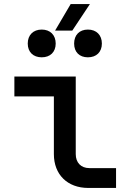

<svg xmlns="http://www.w3.org/2000/svg" viewBox="-20 -928 640 948"><path d="M337 -777 424 -908H329L252 -777ZM186 -645C228 -645 255 -671 255 -713C255 -755 228 -782 186 -782C144 -782 117 -755 117 -713C117 -671 144 -645 186 -645ZM414 -645C456 -645 483 -671 483 -713C483 -755 456 -782 414 -782C372 -782 346 -755 346 -713C346 -671 372 -645 414 -645ZM553 0V-98H421C380 -98 354 -125 354 -167V-550H51V-452H246V-167C246 -66 313 0 416 0Z"/></svg>

Font: Tekne LDO SemiBold
Style: Regular
Weight: 600
Monospace: yes
Designer: Alessio Laiso, Mario Rullo, Paolo Rosset
Foundry: Alessio Laiso
Version: Version 1.000;hotconv 1.0.109;makeotfexe 2.5.65596